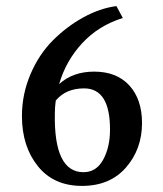

<svg xmlns="http://www.w3.org/2000/svg" viewBox="-20 -602 534 630"><path d="M249 8Q156 8 104 -57Q52 -122 52 -221Q52 -293 80 -358.5Q108 -424 153.5 -469.5Q199 -515 253.5 -545Q308 -575 362 -582L383 -543Q303 -518 249.5 -460Q196 -402 174 -326Q219 -367 289 -367Q363 -367 404.5 -321.5Q446 -276 446 -198Q446 -113 393.5 -52.5Q341 8 249 8ZM256 -312Q196 -312 163 -272Q160 -251 160 -231Q156 -37 254 -37Q296 -37 318.5 -78Q341 -119 341 -177Q341 -312 256 -312Z"/></svg>

Font: Aikya SemiBold
Style: Regular
Weight: 600
Designer: Neelakash Kshetrimayum (Latin subset based on Merriweather by Eben Sorkin)
Foundry: Brand New Type
Version: Version 1.00 b005